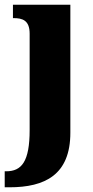

<svg xmlns="http://www.w3.org/2000/svg" viewBox="-43 -556 397 816"><path d="M-23 240H-3C148 240 256 187 256 8V-536H12V-479H15C52 -479 83 -470 83 -413V-4C83 131 49 172 -17 172H-23Z"/></svg>

Font: Noto Serif Ethiopic Condensed Black
Style: Regular
Weight: 900
Width: 3
Designer: Monotype Design Team
Foundry: Monotype Imaging Inc.
Version: Version 2.102